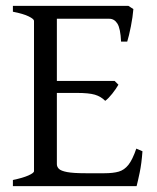

<svg xmlns="http://www.w3.org/2000/svg" viewBox="-20 -635 536 655"><path d="M435 -604Q433 -578 426.5 -545Q420 -512 414 -493H393Q391 -538 380.5 -554.5Q370 -571 353 -571H148L162 -615H418ZM384 -346Q376 -332 363 -315.5Q350 -299 339 -291Q324 -306 303.5 -312Q283 -318 242 -318H142L152 -359H371ZM466 -119Q463 -77 456.5 -46Q450 -15 446 0H24V-21Q58 -28 77 -36.5Q96 -45 96 -51V-564Q96 -570 78 -579Q60 -588 24 -595V-615H244V-595Q212 -591 193 -586.5Q174 -582 174 -575V-75Q174 -66 181 -59Q188 -52 209 -48Q230 -44 273 -44H336Q366 -44 385 -49.5Q404 -55 418 -72.5Q432 -90 445 -128Z"/></svg>

Font: ChillKai
Style: Regular
Weight: 400
Designer: ChillType
Foundry: 寒蝉字型
Version: Version 2.000